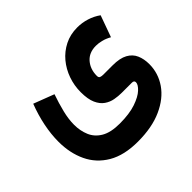

<svg xmlns="http://www.w3.org/2000/svg" viewBox="-161 -615 1047 1047"><g transform="rotate(-45 363.0 -91.5)"><path d="M348.1 246.1Q243.2 246.1 175 206.1Q106.9 166 74.2 96.7Q41.5 27.3 41.5 -59.6Q41.5 -117.7 54.2 -179.9Q66.9 -242.2 90.8 -304.2L209.5 -258.8Q191.4 -207 179.2 -157.7Q167 -108.4 167 -65.4Q167 -18.6 183.6 20.5Q200.2 59.6 239.7 83Q279.3 106.4 348.1 106.4Q422.4 106.4 471.7 89.6Q521 72.8 545.4 49.8Q569.8 26.9 569.8 9.3Q569.8 -4.9 552.2 -4.9H473.1Q448.2 -4.9 421.1 -9.8Q394 -14.6 370.6 -30.8Q347.2 -46.9 332.8 -79.1Q318.4 -111.3 318.4 -165.5Q318.4 -216.3 335 -263.4Q351.6 -310.5 382.6 -347.7Q413.6 -384.8 457 -406.7Q500.5 -428.7 554.7 -428.7Q591.3 -428.7 626.7 -417.7Q662.1 -406.7 691.9 -385.3L647 -260.7Q621.6 -274.9 598.4 -280.5Q575.2 -286.1 555.7 -286.1Q502.9 -286.1 473.1 -251.7Q443.4 -217.3 443.4 -166Q443.4 -152.8 451.9 -149.4Q460.4 -146 473.1 -146H544.4Q600.6 -146 632.6 -128.4Q664.6 -110.8 678 -79.8Q691.4 -48.8 691.4 -9.3Q691.4 60.5 651.4 118.7Q611.3 176.8 534.7 211.4Q458 246.1 348.1 246.1Z"/></g></svg>

Font: Vazirmatn FD ExtraBold
Style: Regular
Weight: 800
Designer: Saber Rastikerdar
Foundry: Saber Rastikerdar
Version: Version 33.003